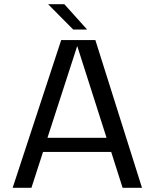

<svg xmlns="http://www.w3.org/2000/svg" viewBox="-20 -890 733 910"><path d="M129 0H40L270 -700H432L653 0H561L507 -170H184ZM485 -237 346 -672 205 -237ZM393 -750H327L208 -870H285Z"/></svg>

Font: Fivo Sans Modern
Style: Regular
Weight: 400
Designer: Alexander Slobzheninov
Foundry: Alexander Slobzheninov
Version: 1.0